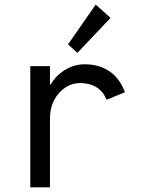

<svg xmlns="http://www.w3.org/2000/svg" viewBox="-20 -800 602 820"><path d="M109.4 0V-517.6H193.4V-439.5H196.8Q218.8 -477.5 257.8 -501.5Q296.9 -525.4 341.8 -525.4Q402.8 -525.4 447 -495.8Q491.2 -466.3 513.7 -406.2L435.5 -374Q405.3 -445.3 321.3 -445.3Q288.1 -445.3 258.8 -426Q229.5 -406.7 211.4 -372.6Q193.4 -338.4 193.4 -293.9V0ZM310.5 -574.2 270.5 -610.4 388.7 -780.3 452.1 -723.6Z"/></svg>

Font: Reddit Mono
Style: Regular
Weight: 400
Monospace: yes
Designer: Stephen Hutchings
Foundry: Reddit
Version: Version 1.014; ttfautohint (v1.8.4.7-5d5b)